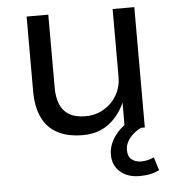

<svg xmlns="http://www.w3.org/2000/svg" viewBox="-51 -541 719 785"><g transform="rotate(-5 309.0 -149.0)"><path d="M274 9Q213 9 171 -13Q129 -35 108 -79Q87 -123 87 -189V-494H176V-193Q176 -155 187.5 -126.5Q199 -98 224.5 -82.5Q250 -67 292 -67Q334 -67 368 -87.5Q402 -108 421 -141.5Q440 -175 440 -216V-494H529V0H447V-109Q422 -54 379 -22.5Q336 9 274 9ZM491 196Q442 196 411.5 169.5Q381 143 381 99Q381 59 408 22Q435 -15 480 -37L513 0Q498 7 483 19.5Q468 32 458 49Q448 66 448 86Q448 113 464 125Q480 137 502 137Q515 137 528.5 134Q542 131 555 125L572 179Q556 187 536 191.5Q516 196 491 196Z"/></g></svg>

Font: Nunito Sans 8pt
Style: Regular
Weight: 400
Version: Version 3.101;gftools[0.9.27]